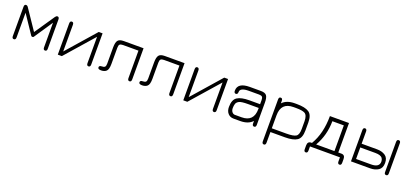

<svg xmlns="http://www.w3.org/2000/svg" viewBox="23 -1365 5198 2446"><g transform="rotate(20 2622.0 -142.0)"><path d="M326.2 -109.4Q321.3 -101.6 309.6 -101.6Q297.9 -101.6 292 -109.4L123 -361.3V-27.3Q123 6.8 97.7 6.8Q72.3 6.8 72.3 -26.4V-422.9Q72.3 -457 95.7 -457Q113.3 -457 125 -438.5L308.6 -167L493.2 -438.5Q505.9 -457 521.5 -457Q545.9 -457 545.9 -422.9V-26.4Q545.9 6.8 520.5 6.8Q495.1 6.8 495.1 -27.3V-361.3Z M1134.8 -450.2V-27.3Q1134.8 6.8 1109.4 6.8Q1084 6.8 1084 -28.3V-384.8L746.1 0H691.4V-422.9Q691.4 -457 716.8 -457Q742.2 -457 742.2 -421.9V-61.5L1083 -450.2Z M1690.4 -28.3Q1690.4 6.8 1665 6.8Q1639.6 6.8 1639.6 -27.3V-399.4H1430.7Q1397.5 -399.4 1385.7 -386.7Q1374 -374 1374 -341.8V-123Q1374 -46.9 1347.7 -23.4Q1321.3 0 1277.3 0Q1233.4 0 1233.4 -25.4Q1233.4 -50.8 1266.6 -50.8Q1299.8 -50.8 1311 -63.5Q1322.3 -76.2 1322.3 -107.4V-327.1Q1322.3 -395.5 1343.3 -422.9Q1364.3 -450.2 1422.9 -450.2H1690.4Z M2246.1 -28.3Q2246.1 6.8 2220.7 6.8Q2195.3 6.8 2195.3 -27.3V-399.4H1986.3Q1953.1 -399.4 1941.4 -386.7Q1929.7 -374 1929.7 -341.8V-123Q1929.7 -46.9 1903.3 -23.4Q1877 0 1833 0Q1789.1 0 1789.1 -25.4Q1789.1 -50.8 1822.3 -50.8Q1855.5 -50.8 1866.7 -63.5Q1877.9 -76.2 1877.9 -107.4V-327.1Q1877.9 -395.5 1898.9 -422.9Q1919.9 -450.2 1978.5 -450.2H2246.1Z M2835.9 -450.2V-27.3Q2835.9 6.8 2810.5 6.8Q2785.2 6.8 2785.2 -28.3V-384.8L2447.3 0H2392.6V-422.9Q2392.6 -457 2418 -457Q2443.4 -457 2443.4 -421.9V-61.5L2784.2 -450.2Z M3163.1 -50.8Q3329.1 -50.8 3329.1 -222.7V-237.3H3185.5Q3094.7 -237.3 3064.9 -221.7Q3035.2 -206.1 3026.9 -181.6Q3018.6 -157.2 3018.6 -123.5Q3018.6 -89.8 3035.2 -70.3Q3051.8 -50.8 3072.3 -50.8ZM2967.8 -340.8Q2967.8 -450.2 3130.9 -450.2H3282.2Q3338.9 -450.2 3359.4 -422.9Q3379.9 -395.5 3379.9 -327.1V-26.4Q3379.9 6.8 3354.5 6.8Q3329.1 6.8 3329.1 -27.3V-61.5Q3273.4 0 3163.1 0H3072.3Q3026.4 0 2997.1 -32.7Q2967.8 -65.4 2967.8 -120.1Q2967.8 -218.8 3021 -253.4Q3074.2 -288.1 3185.5 -288.1H3329.1V-343.8Q3329.1 -374 3317.9 -386.7Q3306.6 -399.4 3275.4 -399.4H3137.7Q3018.6 -399.4 3018.6 -340.8Q3018.6 -306.6 2993.2 -306.6Q2967.8 -306.6 2967.8 -340.8Z M3935.5 -277.3Q3934.6 -359.4 3895.5 -380.9Q3861.3 -399.4 3778.3 -399.4Q3774.4 -399.4 3769.5 -399.4H3741.2Q3574.2 -399.4 3574.2 -226.6V-50.8H3770.5Q3866.2 -50.8 3900.9 -72.3Q3935.5 -93.8 3935.5 -172.9ZM3986.3 -171.9Q3986.3 -69.3 3934.1 -34.7Q3881.8 0 3770.5 0H3574.2V143.6Q3574.2 177.7 3548.8 177.7Q3523.4 177.7 3523.4 143.6V-423.8Q3523.4 -457 3548.8 -457Q3574.2 -457 3574.2 -422.9V-388.7Q3631.8 -450.2 3741.2 -450.2H3769.5Q3881.8 -450.2 3934.1 -415.5Q3986.3 -380.9 3986.3 -278.3Z M4110.4 55.7Q4110.4 89.8 4085 89.8Q4059.6 89.8 4059.6 55.7V4.9Q4059.6 -50.8 4109.4 -50.8H4119.1Q4216.8 -214.8 4216.8 -450.2H4475.6V-50.8H4517.6Q4567.4 -50.8 4567.4 4.9V55.7Q4567.4 89.8 4542 89.8Q4516.6 89.8 4516.6 55.7V0H4110.4ZM4423.8 -50.8V-399.4H4268.6Q4267.6 -209 4175.8 -50.8Z M5171.9 -19.5Q5171.9 11.7 5146.5 11.7Q5121.1 11.7 5121.1 -19.5V-429.7Q5121.1 -461.9 5146.5 -461.9Q5171.9 -461.9 5171.9 -429.7ZM4919.9 -50.8Q5031.2 -50.8 5031.2 -128.9Q5030.3 -183.6 4981.4 -199.2Q4958 -207 4919.9 -207H4716.8V-50.8ZM4666 0V-422.9Q4666 -457 4691.4 -457Q4716.8 -457 4716.8 -422.9V-257.8H4926.8Q4991.2 -257.8 5036.6 -228.5Q5082 -199.2 5082 -128.9Q5082 -58.6 5036.6 -29.3Q4991.2 0 4926.8 0Z"/></g></svg>

Font: Jura
Style: Book
Weight: 400
Version: Version 2.5